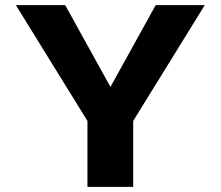

<svg xmlns="http://www.w3.org/2000/svg" viewBox="-20 -731 866 751"><path d="M412 -391 235 -711H42L322 -258V0H501V-258L781 -711H589Z"/></svg>

Font: Asimov
Style: XWid
Weight: 500
Designer: Google
Version: Version 2.000980; 2014